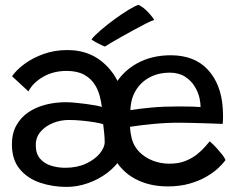

<svg xmlns="http://www.w3.org/2000/svg" viewBox="-20 -756 928 773"><path d="M248 -3.5Q191.5 -3.5 141.2 -20.5Q91 -37.5 59.5 -75.2Q28 -113 28 -175Q28 -219 45.8 -251Q63.5 -283 94 -303.8Q124.5 -324.5 163.5 -334.5Q202.5 -344.5 244.5 -344.5Q260 -344.5 282 -342.5Q304 -340.5 326.5 -337.5Q349 -334.5 366.5 -331.2Q384 -328 390 -325Q387 -350.5 380.8 -372.2Q374.5 -394 364 -411.5Q347.5 -439.5 319.2 -455Q291 -470.5 248.5 -470.5Q195 -470.5 153.8 -446.8Q112.5 -423 94.5 -388L28.5 -449Q46.5 -475 79.2 -499Q112 -523 156 -538.8Q200 -554.5 251.5 -554.5Q303.5 -554.5 346 -535.5Q388.5 -516.5 422.5 -476.5Q448 -446.5 463 -408.2Q478 -370 484.5 -319.2Q491 -268.5 491 -201.5Q491 -159.5 469.5 -123.5Q448 -87.5 412.5 -60.5Q377 -33.5 334 -18.5Q291 -3.5 248 -3.5ZM242.5 -80.5Q290.5 -80.5 326.2 -97.2Q362 -114 381.8 -138.2Q401.5 -162.5 401.5 -184Q401.5 -199.5 399.5 -220Q397.5 -240.5 395.5 -256Q385.5 -259.5 362.2 -263.5Q339 -267.5 310.8 -270.2Q282.5 -273 256.5 -273Q224 -273 193.5 -260.8Q163 -248.5 143.5 -226Q124 -203.5 124 -172Q124 -137 141.5 -117Q159 -97 186.2 -88.8Q213.5 -80.5 242.5 -80.5ZM888 -111.5Q878 -97.5 858.5 -79.2Q839 -61 810 -44.2Q781 -27.5 742.5 -16.5Q704 -5.5 655.5 -5.5Q580.5 -5.5 524 -36Q467.5 -66.5 436.5 -125.2Q405.5 -184 405.5 -268.5Q405.5 -349.5 439.2 -409Q473 -468.5 532 -501Q591 -533.5 667.5 -533.5Q763.5 -533.5 817.2 -475Q871 -416.5 877 -318Q878 -302 878 -287.2Q878 -272.5 876.5 -257Q870 -257.5 849.5 -258.2Q829 -259 802 -259.8Q775 -260.5 748 -261.2Q721 -262 701.5 -262Q651 -262 598 -257Q545 -252 503.5 -245.5Q504 -232.5 506 -220Q508 -207.5 511 -196Q519.5 -165.5 542 -143.2Q564.5 -121 595.8 -109Q627 -97 662 -97Q699 -97 726.5 -108Q754 -119 773.8 -135Q793.5 -151 805.8 -165.5Q818 -180 824.5 -187Q827.5 -184.5 836.2 -176.2Q845 -168 855.2 -156.5Q865.5 -145 874.8 -133.2Q884 -121.5 888 -111.5ZM505 -312.5Q541 -318.5 589.8 -323Q638.5 -327.5 700.5 -327.5Q733 -327.5 755.5 -326.8Q778 -326 787.5 -325Q787.5 -341.5 783.5 -360Q778 -385 763.5 -408.5Q749 -432 724.2 -447.8Q699.5 -463.5 662 -463.5Q619 -463.5 583.8 -445.2Q548.5 -427 527.5 -393.2Q506.5 -359.5 505 -312.5ZM537.5 -736.5Q553 -729 565.8 -717.2Q578.5 -705.5 587.8 -694Q597 -682.5 601 -676Q588 -671.5 566.2 -660.5Q544.5 -649.5 519.5 -635.8Q494.5 -622 470.2 -608.5Q446 -595 427.8 -584.2Q409.5 -573.5 402.5 -568.5Q399 -569.5 391.5 -573Q384 -576.5 375.2 -581Q366.5 -585.5 359 -590Q351.5 -594.5 348.5 -597.5Q360.5 -613 385.5 -634.5Q410.5 -656 440.2 -677.8Q470 -699.5 496.5 -715.8Q523 -732 537.5 -736.5Z"/></svg>

Font: Grandstander Thin
Style: Regular
Weight: 400
Version: Version 1.200